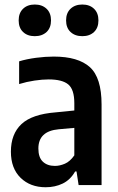

<svg xmlns="http://www.w3.org/2000/svg" viewBox="-20 -798 508 828"><path d="M177 9.5Q110.5 9.5 68.8 -31.2Q27 -72 27 -144Q27 -220 72.5 -262.8Q118 -305.5 220.5 -313.5L300.5 -321.5V-353Q300.5 -412 274.5 -433.8Q248.5 -455.5 190 -455.5Q162.5 -455.5 128.8 -450.5Q95 -445.5 62.5 -435.5V-533.5Q95.5 -543.5 135.8 -548.8Q176 -554 212 -554Q317 -554 367.5 -508.5Q418 -463 418 -347.5V0H319L310 -58.5H304Q283.5 -22.5 250.5 -6.5Q217.5 9.5 177 9.5ZM145.5 -157.5Q145.5 -119 164.8 -100.8Q184 -82.5 217 -82.5Q237.5 -82.5 259.8 -92Q282 -101.5 300.5 -128V-246.5L233 -240.5Q145.5 -232.5 145.5 -157.5ZM335 -642Q303.5 -642 284.2 -660Q265 -678 265 -710Q265 -742 284.2 -760.2Q303.5 -778.5 335 -778.5Q366.5 -778.5 385.5 -760.2Q404.5 -742 404.5 -710Q404.5 -678 385.5 -660Q366.5 -642 335 -642ZM130 -642Q98.5 -642 79.5 -660Q60.5 -678 60.5 -710Q60.5 -742 79.5 -760.2Q98.5 -778.5 130 -778.5Q161.5 -778.5 180.8 -760.2Q200 -742 200 -710Q200 -678 180.8 -660Q161.5 -642 130 -642Z"/></svg>

Font: Encode Sans Condensed Condensed SemiBold
Style: Regular
Weight: 600
Width: 3
Designer: Multiple Designers
Foundry: Impallari Type
Version: Version 3.000; ttfautohint (v1.8.3) -l 8 -r 50 -G 200 -x 14 